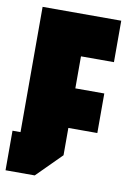

<svg xmlns="http://www.w3.org/2000/svg" viewBox="-83 -751 549 803"><g transform="rotate(10 191.5 -350.0)"><path d="M-2 0V-168H32V-700H366V-524H226V-388H349V-220H226V-104L122 0Z"/></g></svg>

Font: Tektur Condensed ExtraBold
Style: Regular
Weight: 800
Width: 3
Designer: Adam Jagosz
Foundry: Adam Jagosz
Version: Version 1.005;gftools[0.9.30]